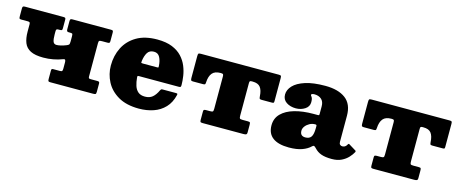

<svg xmlns="http://www.w3.org/2000/svg" viewBox="-37 -1011 3598 1502"><g transform="rotate(15 1762.0 -260.0)"><path d="M447.5 -389Q447.5 -405 444.8 -410Q442 -415 426 -415H414.5Q404 -415 400.8 -420Q397.5 -425 397.5 -434.5V-499Q397.5 -512.5 401 -516.2Q404.5 -520 417.5 -520H727.5Q739.5 -520 743.5 -517Q747.5 -514 747.5 -501V-432Q747.5 -421.5 743.5 -418.2Q739.5 -415 728 -415H685Q668.5 -415 663 -411.8Q657.5 -408.5 657.5 -392V-122Q657.5 -111.5 661.2 -108.2Q665 -105 676 -105H728Q738 -105 742.8 -102.5Q747.5 -100 747.5 -89V-22Q747.5 -6.5 742.2 -3.2Q737 0 722.5 0H377.5Q364 0 360.8 -4Q357.5 -8 357.5 -22V-87Q357.5 -97.5 359.8 -101.2Q362 -105 372 -105H426.5Q441 -105 444.2 -110.5Q447.5 -116 447.5 -130V-178.5Q447.5 -192 443.8 -198.8Q440 -205.5 426 -200Q393 -187 353.2 -179.5Q313.5 -172 272.5 -172Q206 -172 169 -190.8Q132 -209.5 117.2 -246.2Q102.5 -283 102.5 -337V-395.5Q102.5 -407.5 98.5 -411.2Q94.5 -415 83 -415H30Q17.5 -415 15 -420Q12.5 -425 12.5 -438V-501Q12.5 -513 17 -516.5Q21.5 -520 32.5 -520H342.5Q352.5 -520 357.5 -517.5Q362.5 -515 362.5 -504V-434Q362.5 -422 359 -418.5Q355.5 -415 344 -415H332Q319.5 -415 316 -411Q312.5 -407 312.5 -393.5V-372Q312.5 -333 319.2 -313.8Q326 -294.5 347.5 -294.5Q360.5 -294.5 380.8 -299Q401 -303.5 424.5 -313Q437.5 -318 442.5 -323.5Q447.5 -329 447.5 -349Z M800 -250Q800 -330 833.2 -395.8Q866.5 -461.5 933 -500.8Q999.5 -540 1100 -540Q1172 -540 1221 -520Q1270 -500 1300.2 -467.2Q1330.5 -434.5 1346.5 -395.2Q1362.5 -356 1368.2 -316.8Q1374 -277.5 1374 -245Q1374 -233.5 1371.2 -229.8Q1368.5 -226 1357 -226H1034Q1023.5 -226 1022.8 -223.2Q1022 -220.5 1022.5 -211Q1025.5 -175.5 1034.8 -146.5Q1044 -117.5 1064.2 -100.2Q1084.5 -83 1120 -83Q1157 -83 1180.5 -102.5Q1204 -122 1222 -161Q1224.5 -166.5 1227.8 -169.8Q1231 -173 1240 -173H1346Q1356.5 -173 1359.2 -170.8Q1362 -168.5 1360 -160Q1345 -96.5 1307.2 -56.8Q1269.5 -17 1215.5 1.5Q1161.5 20 1098 20Q997.5 20 931.2 -18.2Q865 -56.5 832.5 -118.2Q800 -180 800 -250ZM1038 -329H1151Q1161.5 -329 1163.2 -330.8Q1165 -332.5 1164 -342.5Q1162 -384 1147 -412.5Q1132 -441 1099 -441Q1063 -441 1046.8 -415Q1030.5 -389 1025 -347.5Q1023.5 -336.5 1024.2 -332.8Q1025 -329 1038 -329Z M1589 -20.5V-87.5Q1589 -99.5 1594 -102.2Q1599 -105 1610 -105H1642Q1660 -105 1664.5 -109.5Q1669 -114 1669 -132.5V-392.5Q1669 -407 1665 -411Q1661 -415 1647 -415H1644Q1598.5 -415 1577.5 -389.8Q1556.5 -364.5 1554 -315.5Q1553.5 -304 1550.8 -299.5Q1548 -295 1535 -295H1451Q1438.5 -295 1436.2 -302.2Q1434 -309.5 1434 -320.5V-493.5Q1434 -511 1437.5 -515.5Q1441 -520 1458 -520H2088Q2102.5 -520 2105.8 -515.8Q2109 -511.5 2109 -496.5V-310.5Q2109 -299.5 2105.2 -297.2Q2101.5 -295 2090 -295H2008Q1994 -295 1991.8 -300.8Q1989.5 -306.5 1988.5 -318.5Q1986 -366 1967.5 -390.5Q1949 -415 1904 -415H1898Q1885 -415 1882 -411Q1879 -407 1879 -393.5V-133.5Q1879 -114.5 1883.2 -109.8Q1887.5 -105 1906 -105H1948Q1963 -105 1966 -100.5Q1969 -96 1969 -80.5V-21Q1969 -6 1961.2 -3Q1953.5 0 1940 0H1612Q1597.5 0 1593.2 -3.2Q1589 -6.5 1589 -20.5Z M2135 -123Q2135 -180 2172.8 -218Q2210.5 -256 2276.8 -275Q2343 -294 2429 -294H2463Q2471.5 -294 2473.8 -296Q2476 -298 2476 -307V-367Q2476 -406 2454 -425Q2432 -444 2398 -444Q2387 -444 2379.5 -441.2Q2372 -438.5 2372 -434Q2372 -428.5 2376.2 -424Q2380.5 -419.5 2384.8 -409.8Q2389 -400 2389 -378Q2389 -341.5 2356.8 -320.8Q2324.5 -300 2284 -300Q2238.5 -300 2206.8 -321.2Q2175 -342.5 2175 -383Q2175 -421.5 2206.2 -455Q2237.5 -488.5 2301.2 -509.2Q2365 -530 2463 -530Q2568 -530 2627 -485.8Q2686 -441.5 2686 -347V-136Q2686 -121 2693.8 -114Q2701.5 -107 2712 -107Q2722.5 -107 2732.5 -112.2Q2742.5 -117.5 2751 -133.5Q2756 -142 2762.5 -137L2819.5 -102Q2826 -98 2822.5 -90Q2811 -68 2789.5 -44.8Q2768 -21.5 2735.8 -5.8Q2703.5 10 2658 10H2657.5Q2604.5 10 2572 -1.8Q2539.5 -13.5 2517 -38.5Q2504.5 -52 2498.2 -53Q2492 -54 2483.5 -45.5Q2459 -21 2416.5 -5.5Q2374 10 2310 10Q2224.5 10 2179.8 -23.2Q2135 -56.5 2135 -123ZM2372 -143Q2372 -99.5 2415 -99.5Q2447.5 -99.5 2461.8 -120.5Q2476 -141.5 2476 -191V-208.5Q2476 -218.5 2466 -218.5H2462Q2439 -218.5 2418.5 -207.2Q2398 -196 2385 -178.8Q2372 -161.5 2372 -143Z M2972 -20.5V-87.5Q2972 -99.5 2977 -102.2Q2982 -105 2993 -105H3025Q3043 -105 3047.5 -109.5Q3052 -114 3052 -132.5V-392.5Q3052 -407 3048 -411Q3044 -415 3030 -415H3027Q2981.5 -415 2960.5 -389.8Q2939.5 -364.5 2937 -315.5Q2936.5 -304 2933.8 -299.5Q2931 -295 2918 -295H2834Q2821.5 -295 2819.2 -302.2Q2817 -309.5 2817 -320.5V-493.5Q2817 -511 2820.5 -515.5Q2824 -520 2841 -520H3471Q3485.5 -520 3488.8 -515.8Q3492 -511.5 3492 -496.5V-310.5Q3492 -299.5 3488.2 -297.2Q3484.5 -295 3473 -295H3391Q3377 -295 3374.8 -300.8Q3372.5 -306.5 3371.5 -318.5Q3369 -366 3350.5 -390.5Q3332 -415 3287 -415H3281Q3268 -415 3265 -411Q3262 -407 3262 -393.5V-133.5Q3262 -114.5 3266.2 -109.8Q3270.5 -105 3289 -105H3331Q3346 -105 3349 -100.5Q3352 -96 3352 -80.5V-21Q3352 -6 3344.2 -3Q3336.5 0 3323 0H2995Q2980.5 0 2976.2 -3.2Q2972 -6.5 2972 -20.5Z"/></g></svg>

Font: Besley* Fatface
Style: Regular
Weight: 900
Designer: Owen Earl
Foundry: indestructible type*
Version: Version 3.000; ttfautohint (v1.8.3)